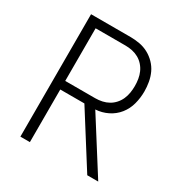

<svg xmlns="http://www.w3.org/2000/svg" viewBox="-158 -790 866 910"><g transform="rotate(30 275.0 -335.0)"><path d="M446 0 264 -288H132V0H80V-670H296Q321 -670 346 -665.5Q371 -661 393.5 -649Q416 -637 434 -618.5Q452 -600 462.5 -577.5Q473 -555 477.5 -529.5Q482 -504 482 -479Q482 -444 473 -410Q464 -376 442.5 -349Q421 -322 389.5 -306.5Q358 -291 323 -289L506 0ZM296 -335Q315 -335 333.5 -339Q352 -343 368 -352Q384 -361 396.5 -375Q409 -389 416.5 -406Q424 -423 427 -441.5Q430 -460 430 -479Q430 -498 427 -516.5Q424 -535 416.5 -552Q409 -569 396.5 -583Q384 -597 368 -606Q352 -615 333.5 -619Q315 -623 296 -623H132V-335Z"/></g></svg>

Font: Lode Dark
Style: Regular
Weight: 400
Monospace: yes
Designer: Belleve Invis
Foundry: Belleve Invis
Version: Version 29.2.0; ttfautohint (v1.8.3)